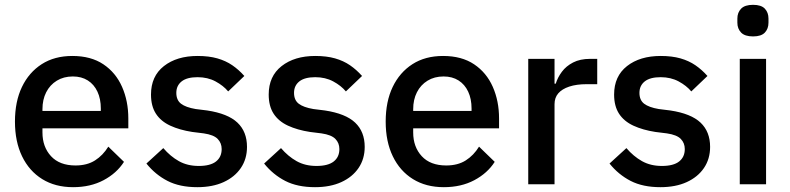

<svg xmlns="http://www.w3.org/2000/svg" viewBox="-20 -764 3274 796"><path d="M283 12Q209 12 155 -21.5Q101 -55 71.5 -116Q42 -177 42 -260Q42 -343 71 -403.5Q100 -464 153 -498Q206 -532 280 -532Q357 -532 408.5 -497.5Q460 -463 486 -404Q512 -345 512 -273V-232H156V-215Q156 -155 191.5 -116.5Q227 -78 293 -78Q341 -78 374 -99Q407 -120 429 -156L494 -93Q464 -46 409.5 -17Q355 12 283 12ZM282 -447Q244 -447 215.5 -429.5Q187 -412 171.5 -381.5Q156 -351 156 -311V-304H398V-314Q398 -354 384 -384Q370 -414 344 -430.5Q318 -447 282 -447Z M798 12Q725 12 674.5 -14Q624 -40 587 -86L657 -150Q686 -116 721.5 -96Q757 -76 804 -76Q852 -76 875.5 -94.5Q899 -113 899 -146Q899 -171 882.5 -188Q866 -205 825 -211L777 -217Q725 -225 686 -243Q647 -261 626.5 -292.5Q606 -324 606 -372Q606 -448 659.5 -490Q713 -532 799 -532Q846 -532 881 -522Q916 -512 943 -493.5Q970 -475 993 -449L926 -385Q906 -409 873.5 -426.5Q841 -444 799 -444Q755 -444 733 -426.5Q711 -409 711 -379Q711 -349 730.5 -334Q750 -319 791 -312L839 -306Q925 -293 964.5 -255.5Q1004 -218 1004 -155Q1004 -105 978.5 -67.5Q953 -30 907 -9Q861 12 798 12Z M1286 12Q1213 12 1162.5 -14Q1112 -40 1075 -86L1145 -150Q1174 -116 1209.5 -96Q1245 -76 1292 -76Q1340 -76 1363.5 -94.5Q1387 -113 1387 -146Q1387 -171 1370.5 -188Q1354 -205 1313 -211L1265 -217Q1213 -225 1174 -243Q1135 -261 1114.5 -292.5Q1094 -324 1094 -372Q1094 -448 1147.5 -490Q1201 -532 1287 -532Q1334 -532 1369 -522Q1404 -512 1431 -493.5Q1458 -475 1481 -449L1414 -385Q1394 -409 1361.5 -426.5Q1329 -444 1287 -444Q1243 -444 1221 -426.5Q1199 -409 1199 -379Q1199 -349 1218.5 -334Q1238 -319 1279 -312L1327 -306Q1413 -293 1452.5 -255.5Q1492 -218 1492 -155Q1492 -105 1466.5 -67.5Q1441 -30 1395 -9Q1349 12 1286 12Z M1820 12Q1746 12 1692 -21.5Q1638 -55 1608.5 -116Q1579 -177 1579 -260Q1579 -343 1608 -403.5Q1637 -464 1690 -498Q1743 -532 1817 -532Q1894 -532 1945.5 -497.5Q1997 -463 2023 -404Q2049 -345 2049 -273V-232H1693V-215Q1693 -155 1728.5 -116.5Q1764 -78 1830 -78Q1878 -78 1911 -99Q1944 -120 1966 -156L2031 -93Q2001 -46 1946.5 -17Q1892 12 1820 12ZM1819 -447Q1781 -447 1752.5 -429.5Q1724 -412 1708.5 -381.5Q1693 -351 1693 -311V-304H1935V-314Q1935 -354 1921 -384Q1907 -414 1881 -430.5Q1855 -447 1819 -447Z M2279 0H2170V-520H2279V-417H2284Q2292 -443 2309.5 -466.5Q2327 -490 2356 -505Q2385 -520 2427 -520H2456V-415H2413Q2370 -415 2340 -405Q2310 -395 2294.5 -377Q2279 -359 2279 -332Z M2718 12Q2645 12 2594.5 -14Q2544 -40 2507 -86L2577 -150Q2606 -116 2641.5 -96Q2677 -76 2724 -76Q2772 -76 2795.5 -94.5Q2819 -113 2819 -146Q2819 -171 2802.5 -188Q2786 -205 2745 -211L2697 -217Q2645 -225 2606 -243Q2567 -261 2546.5 -292.5Q2526 -324 2526 -372Q2526 -448 2579.5 -490Q2633 -532 2719 -532Q2766 -532 2801 -522Q2836 -512 2863 -493.5Q2890 -475 2913 -449L2846 -385Q2826 -409 2793.5 -426.5Q2761 -444 2719 -444Q2675 -444 2653 -426.5Q2631 -409 2631 -379Q2631 -349 2650.5 -334Q2670 -319 2711 -312L2759 -306Q2845 -293 2884.5 -255.5Q2924 -218 2924 -155Q2924 -105 2898.5 -67.5Q2873 -30 2827 -9Q2781 12 2718 12Z M3102 -613Q3068 -613 3052.5 -629Q3037 -645 3037 -670V-687Q3037 -712 3052.5 -728Q3068 -744 3102 -744Q3136 -744 3151 -728Q3166 -712 3166 -687V-670Q3166 -645 3151 -629Q3136 -613 3102 -613ZM3047 0V-520H3156V0Z"/></svg>

Font: IBM Plex Sans Medium
Style: Regular
Weight: 500
Designer: Mike Abbink, Paul van der Laan, Pieter van Rosmalen
Foundry: Bold Monday
Version: Version 3.201